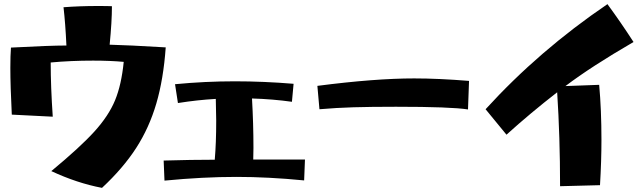

<svg xmlns="http://www.w3.org/2000/svg" viewBox="-20 -845 3112 928"><path d="M228 -18Q367 -133 436 -209Q505 -285 536 -360Q567 -435 578 -546Q512 -552 430 -552Q323 -552 225 -543Q225 -427 235 -281L37 -291Q30 -431 30 -517Q30 -578 33 -615Q220 -625 301 -625Q296 -733 287 -810Q365 -816 451 -816Q505 -816 521 -815Q521 -741 510 -629Q596 -627 781 -616Q770 -462 735.5 -344.5Q701 -227 638 -129.5Q575 -32 473 63Q352 40 228 -18Z M1018 -73Q1025 -154 1025 -262L1023 -367Q935 -362 840 -347L826 -438Q971 -452 1115 -452Q1254 -452 1399 -440L1391 -353Q1299 -366 1198 -369Q1205 -247 1205 -130L1204 -74H1454L1450 27Q1277 10 1123 10Q961 10 775 28L771 -69Q907 -73 1018 -73Z M1894 -329Q1771 -329 1688 -326.5Q1605 -324 1524 -317L1514 -430Q1792 -466 1982 -466Q2099 -466 2247 -454L2242 -316Q2160 -329 1894 -329Z M2673 -399Q2543 -298 2428 -194L2327 -317Q2586 -601 2916 -825Q2982 -735 3042 -642Q2837 -523 2713 -429L2876 -435Q2887 -314 2887 -169Q2887 -67 2880 50L2687 55Q2687 -182 2673 -399Z"/></svg>

Font: Otomanopee One
Style: Regular
Weight: 400
Designer: Das Ende der Wildnis
Foundry: Gutenberg Labo
Version: Version 3.005